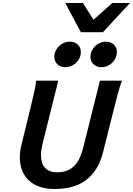

<svg xmlns="http://www.w3.org/2000/svg" viewBox="-20 -1240 881 1272"><path d="M788.6 -705.6Q776.4 -676.3 762 -623.8Q747.6 -571.3 729 -495.6L662.1 -229.5Q632.3 -111.3 553.5 -49.6Q474.6 12.2 340.8 12.2Q283.7 12.2 240.5 -3.4Q197.3 -19 168.7 -46.9Q140.1 -74.7 125.7 -113.3Q111.3 -151.9 111.3 -197.3Q111.3 -235.8 121.6 -278.3L174.8 -495.6Q192.4 -567.4 204.8 -621.8Q217.3 -676.3 219.7 -705.6H366.2L261.2 -284.7Q256.8 -266.1 254.2 -247.8Q251.5 -229.5 251.5 -212.4Q251.5 -188.5 257.1 -167.7Q262.7 -147 275.4 -131.6Q288.1 -116.2 308.6 -107.4Q329.1 -98.6 358.9 -98.6Q398.4 -98.6 427.2 -110.8Q456.1 -123 476.3 -145.5Q496.6 -168 510.3 -199.7Q523.9 -231.4 533.7 -270.5L642.1 -705.6ZM339.8 -863.3Q339.8 -883.3 347.9 -901.6Q356 -919.9 370.1 -933.8Q384.3 -947.8 403.3 -955.8Q422.4 -963.9 443.8 -963.9Q460 -963.9 473.1 -958.7Q486.3 -953.6 495.8 -944.3Q505.4 -935.1 510.5 -922.6Q515.6 -910.2 515.6 -895.5Q515.6 -875 507.6 -856.9Q499.5 -838.9 485.4 -825Q471.2 -811 452.4 -803Q433.6 -794.9 411.6 -794.9Q396 -794.9 382.8 -800Q369.6 -805.2 360.1 -814.2Q350.6 -823.2 345.2 -835.7Q339.8 -848.1 339.8 -863.3ZM579.1 -863.3Q579.1 -883.3 587.2 -901.4Q595.2 -919.4 609.1 -933.3Q623 -947.3 642.1 -955.6Q661.1 -963.9 682.6 -963.9Q698.7 -963.9 711.9 -958.7Q725.1 -953.6 734.6 -944.3Q744.1 -935.1 749.3 -922.6Q754.4 -910.2 754.4 -895.5Q754.4 -875.5 746.3 -857.2Q738.3 -838.9 724.4 -825Q710.4 -811 691.4 -803Q672.4 -794.9 650.9 -794.9Q635.3 -794.9 622.1 -800Q608.9 -805.2 599.4 -814.2Q589.8 -823.2 584.5 -835.7Q579.1 -848.1 579.1 -863.3ZM841.3 -1220.2 662.1 -1026.9H515.6L412.1 -1220.2H529.3L599.6 -1108.9L724.1 -1220.2Z"/></svg>

Font: Andika New Basic
Style: Bold Italic
Weight: 700
Italic angle: -14°
Designer: Victor Gaultney, Annie Olsen, Pablo Ugerman
Foundry: SIL International
Version: Version 5.500